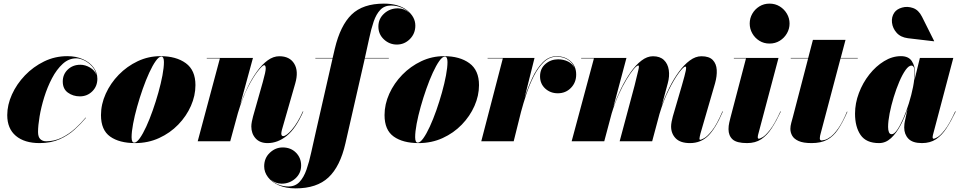

<svg xmlns="http://www.w3.org/2000/svg" viewBox="-20 -780 5296 1060"><path d="M454.5 -129.5Q427.5 -97 392 -64.8Q356.5 -32.5 309 -11.2Q261.5 10 198.5 10Q115 10 67.5 -30Q20 -70 20 -144.5Q20 -201 46 -258.5Q72 -316 117.8 -363.8Q163.5 -411.5 223.5 -440.8Q283.5 -470 351.5 -470Q400 -470 437.5 -453.2Q475 -436.5 496.2 -408Q517.5 -379.5 517.5 -345Q517.5 -303.5 489.5 -275.8Q461.5 -248 421 -248Q383.5 -248 355 -268.5Q326.5 -289 326.5 -330Q326.5 -369.5 354.2 -396Q382 -422.5 423.5 -422.5Q450.5 -422.5 476.8 -407.2Q503 -392 512.5 -367Q506 -394.5 487 -415Q468 -435.5 444.5 -446.8Q421 -458 401 -458Q359.5 -458 326 -427.2Q292.5 -396.5 267 -347.8Q241.5 -299 224.2 -243.5Q207 -188 198.5 -137Q190 -86 190 -51.5Q190 -24 202.5 -12Q215 0 235 0Q280.5 0 320.5 -19.8Q360.5 -39.5 393.8 -69.5Q427 -99.5 453 -131Z M726 10Q639 10 588.2 -26Q537.5 -62 537.5 -144.5Q537.5 -204.5 563.8 -262.5Q590 -320.5 635.5 -367.2Q681 -414 740.2 -442Q799.5 -470 865.5 -470Q952.5 -470 1005.8 -431.2Q1059 -392.5 1059 -310Q1059 -252 1034 -195.2Q1009 -138.5 964 -92Q919 -45.5 858.2 -17.8Q797.5 10 726 10ZM721 7.5Q734.5 7.5 751.8 -16.8Q769 -41 787.5 -81.2Q806 -121.5 823.2 -170.5Q840.5 -219.5 854.5 -269.5Q868.5 -319.5 876.8 -363.5Q885 -407.5 885 -437.5Q885 -467.5 870.5 -467.5Q857 -467.5 839.8 -443.2Q822.5 -419 804 -378.8Q785.5 -338.5 768.2 -289.5Q751 -240.5 737 -190.5Q723 -140.5 714.8 -96.5Q706.5 -52.5 706.5 -22.5Q706.5 7.5 721 7.5Z M1194 -457.5H1121.5V-460H1376.5L1306 -201.5Q1324 -251.5 1347.5 -299.2Q1371 -347 1398.8 -385.5Q1426.5 -424 1457.8 -446.8Q1489 -469.5 1522 -469.5Q1579.5 -469.5 1604.5 -428.2Q1629.5 -387 1610 -319.5L1536.5 -63.5Q1535.5 -59.5 1534.2 -53.2Q1533 -47 1533 -43.5Q1533 -28.5 1543 -28.5Q1561 -28.5 1592 -64.8Q1623 -101 1652 -165L1654.5 -164.5Q1613 -70 1563 -30Q1513 10 1457.5 10Q1414.5 10 1391 -16.2Q1367.5 -42.5 1367.5 -82Q1367.5 -93.5 1370.5 -109Q1373.5 -124.5 1377 -137L1431 -327.5Q1447.5 -386 1447 -403Q1446.5 -420 1438.5 -420Q1429.5 -420 1404.2 -388.2Q1379 -356.5 1348.5 -297.5Q1318 -238.5 1293.5 -156L1251 0H1071.5Z M1721 -460H1816.5L1828.5 -511.5Q1859 -639.5 1921.2 -699.8Q1983.5 -760 2099.5 -760Q2181 -760 2227 -723.5Q2273 -687 2273 -638.5Q2273 -594.5 2242.8 -564.2Q2212.5 -534 2171 -534Q2130 -534 2099.5 -562.5Q2069 -591 2069 -633.5Q2069 -676.5 2100.8 -705.2Q2132.5 -734 2177 -734Q2211.5 -734 2239 -709.5Q2221.5 -727.5 2195.5 -738.5Q2169.5 -749.5 2139 -749.5Q2102.5 -749.5 2079.8 -725.8Q2057 -702 2043 -661Q2029 -620 2018.2 -568Q2007.5 -516 1994.5 -460H2126.5V-457.5H1994Q1993 -453 1992 -448.5L1887 11.5Q1858 139 1793.5 199.5Q1729 260 1612 260Q1558 260 1519.2 243Q1480.5 226 1459.5 198.2Q1438.5 170.5 1438.5 138.5Q1438.5 92.5 1469.8 63.2Q1501 34 1540.5 34Q1585.5 34 1614 62.8Q1642.5 91.5 1642.5 133.5Q1642.5 176.5 1610.8 205.2Q1579 234 1534.5 234Q1501 234 1474 211Q1491.5 228.5 1517 239Q1542.5 249.5 1572.5 249.5Q1610 249.5 1633.5 224.5Q1657 199.5 1672 156.8Q1687 114 1698.5 60Q1710 6 1723.5 -51.5L1816 -457.5H1721Z M2291.5 10Q2204.5 10 2153.8 -26Q2103 -62 2103 -144.5Q2103 -204.5 2129.2 -262.5Q2155.5 -320.5 2201 -367.2Q2246.5 -414 2305.8 -442Q2365 -470 2431 -470Q2518 -470 2571.2 -431.2Q2624.5 -392.5 2624.5 -310Q2624.5 -252 2599.5 -195.2Q2574.5 -138.5 2529.5 -92Q2484.5 -45.5 2423.8 -17.8Q2363 10 2291.5 10ZM2286.5 7.5Q2300 7.5 2317.2 -16.8Q2334.5 -41 2353 -81.2Q2371.5 -121.5 2388.8 -170.5Q2406 -219.5 2420 -269.5Q2434 -319.5 2442.2 -363.5Q2450.5 -407.5 2450.5 -437.5Q2450.5 -467.5 2436 -467.5Q2422.5 -467.5 2405.2 -443.2Q2388 -419 2369.5 -378.8Q2351 -338.5 2333.8 -289.5Q2316.5 -240.5 2302.5 -190.5Q2288.5 -140.5 2280.2 -96.5Q2272 -52.5 2272 -22.5Q2272 7.5 2286.5 7.5Z M2756 -457.5H2672V-460H2931L2876 -240Q2893.5 -295 2918 -348Q2942.5 -401 2976 -435.2Q3009.5 -469.5 3053.5 -469.5Q3099 -469.5 3130 -442.2Q3161 -415 3161 -368.5Q3161 -324.5 3132 -294.8Q3103 -265 3059.5 -265Q3018.5 -265 2990 -291.2Q2961.5 -317.5 2961.5 -358.5Q2961.5 -401 2991.2 -426.8Q3021 -452.5 3061 -452.5Q3091.5 -452.5 3116.2 -440.2Q3141 -428 3152 -404.5Q3141.5 -434 3115 -450.5Q3088.5 -467 3053.5 -467Q3013.5 -467 2982.2 -437Q2951 -407 2927.2 -360Q2903.5 -313 2886 -260.5Q2868.5 -208 2856.5 -162.5L2816 0H2637Z M3580.5 0H3401L3483.5 -308Q3498 -367.5 3504.2 -393Q3510.5 -418.5 3504 -418.5Q3495.5 -418.5 3478 -397.8Q3460.5 -377 3438.5 -340.5Q3416.5 -304 3395 -256.2Q3373.5 -208.5 3357 -154L3316 0H3136L3259 -457.5H3188.5V-460H3438.5L3366.5 -189.5Q3384 -240 3408.2 -289.8Q3432.5 -339.5 3461 -380.2Q3489.5 -421 3521 -445.2Q3552.5 -469.5 3585 -469.5Q3623.5 -469.5 3645.2 -448.8Q3667 -428 3672.2 -393.8Q3677.5 -359.5 3666.5 -319.5L3633 -195.5Q3651 -247 3675.2 -295.8Q3699.5 -344.5 3728.2 -383.8Q3757 -423 3788.5 -446.2Q3820 -469.5 3852.5 -469.5Q3895 -469.5 3915 -448.8Q3935 -428 3937 -394Q3939 -360 3927.5 -319.5L3847.5 -44Q3845.5 -36 3843.5 -27Q3841.5 -18 3841.5 -14.5Q3841.5 -8 3846.5 -8Q3850 -8 3867.2 -17Q3884.5 -26 3911 -59.2Q3937.5 -92.5 3968.5 -165L3971 -164.5Q3930.5 -70 3889.5 -30Q3848.5 10 3789.5 10Q3736 10 3710.5 -16.2Q3685 -42.5 3685 -82Q3685 -93 3688 -108.8Q3691 -124.5 3694.5 -137L3744.5 -308Q3761.5 -366.5 3766 -389.5Q3770.5 -412.5 3764.5 -412.5Q3753.5 -412.5 3727.5 -377.2Q3701.5 -342 3672 -282.8Q3642.5 -223.5 3621 -151Z M4119 -650Q4119 -679 4133.2 -704Q4147.5 -729 4172.2 -744.5Q4197 -760 4228.5 -760Q4260 -760 4285 -744.5Q4310 -729 4324.5 -704Q4339 -679 4339 -650Q4339 -621 4324.5 -595.8Q4310 -570.5 4285 -555Q4260 -539.5 4228.5 -539.5Q4197 -539.5 4172.2 -555Q4147.5 -570.5 4133.2 -595.8Q4119 -621 4119 -650ZM4291 -164.5Q4266 -111.5 4240.5 -72.2Q4215 -33 4182.8 -11.5Q4150.5 10 4104.5 10Q4047 10 4024.5 -10.5Q4002 -31 4002 -67Q4002 -85.5 4006.2 -103.5Q4010.5 -121.5 4012.5 -129.5L4098.5 -457.5H4031.5V-460H4278L4165.5 -36.5Q4163.5 -29 4163.5 -22Q4163.5 -14 4170.5 -14Q4174 -14 4189.8 -22.5Q4205.5 -31 4230.8 -62.8Q4256 -94.5 4288.5 -165Z M4658.5 -163Q4632 -102.5 4606 -64.2Q4580 -26 4545.8 -8Q4511.5 10 4460.5 10Q4414.5 10 4389 -1.5Q4363.5 -13 4353.5 -31Q4343.5 -49 4343.5 -68.5Q4343.5 -84 4348.5 -102Q4353.5 -120 4357.5 -135L4441.5 -457.5H4345.5V-460H4442L4468 -560H4648L4621.5 -460H4715.5V-457.5H4620.5L4510.5 -42Q4509 -36.5 4507.5 -30Q4506 -23.5 4506 -16.5Q4506 -4.5 4516.5 -4.5Q4520.5 -4.5 4533.8 -7.8Q4547 -11 4566.2 -25.2Q4585.5 -39.5 4608.5 -72.2Q4631.5 -105 4656 -163.5Z M4992.5 -569Q4952.5 -574 4930.2 -599Q4908 -624 4904.5 -655.2Q4901 -686.5 4917.5 -710.5Q4931 -730 4960.2 -738.2Q4989.5 -746.5 5020.5 -735.8Q5051.5 -725 5070 -688L5137.5 -553L5136.5 -552ZM5032 -375.5Q5032 -362 5028.5 -337.5L5058.5 -460H5243L5131 -36.5Q5129 -28.5 5129 -22Q5129 -14 5135.5 -14Q5139.5 -14 5155.2 -22.5Q5171 -31 5196 -62.8Q5221 -94.5 5253.5 -165L5256.5 -164.5Q5231 -111.5 5205.5 -72.2Q5180 -33 5147.8 -11.5Q5115.5 10 5070 10Q5018.5 10 4995.2 -14.2Q4972 -38.5 4972 -76Q4972 -88.5 4973.2 -96.8Q4974.5 -105 4975.5 -110L4990.5 -179.5Q4974.5 -131.5 4951.5 -88Q4928.5 -44.5 4899 -17.2Q4869.5 10 4833 10Q4762 10 4731.2 -34.8Q4700.5 -79.5 4700.5 -152.5Q4700.5 -210 4721.8 -266.2Q4743 -322.5 4779.2 -368.5Q4815.5 -414.5 4860.8 -442.2Q4906 -470 4954 -470Q4996 -470 5014 -442.5Q5032 -415 5032 -375.5ZM5029.5 -378.5Q5029.5 -418 5012 -418Q4997 -418 4979.5 -393.5Q4962 -369 4945 -329.2Q4928 -289.5 4914 -243.5Q4900 -197.5 4891.5 -154Q4883 -110.5 4883 -79Q4883 -62 4887.5 -50.5Q4892 -39 4903 -39Q4916.5 -39 4933 -62.8Q4949.5 -86.5 4966.5 -125.2Q4983.5 -164 4997.8 -209.8Q5012 -255.5 5020.8 -300Q5029.5 -344.5 5029.5 -378.5Z"/></svg>

Font: Bodoni* 72pt Fatface
Style: Italic
Weight: 900
Italic angle: -13°
Version: Version 2.3